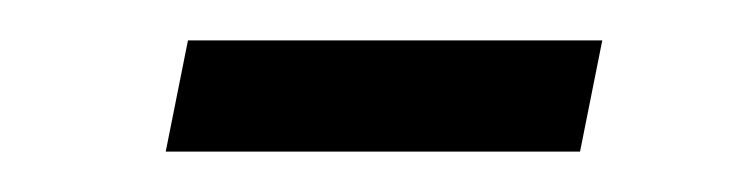

<svg xmlns="http://www.w3.org/2000/svg" viewBox="-20 -333 365 95"><path d="M62 -258 73 -313H278L267 -258Z"/></svg>

Font: Saira SemiCondensed Light
Style: Italic
Weight: 300
Width: 4
Italic angle: -12°
Designer: Hector Gatti with collaboration of the Omnibus-Type team
Foundry: Omnibus-Type
Version: Version 1.101